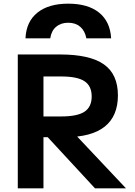

<svg xmlns="http://www.w3.org/2000/svg" viewBox="-20 -1027 737 1047"><path d="M352 -1007Q460 -1007 520.5 -958Q581 -909 586 -818H451Q443 -859 417.5 -881Q392 -903 352 -903Q312 -903 286 -881Q260 -859 254 -818H119Q123 -909 184 -958Q245 -1007 352 -1007ZM77 0V-730H307Q470 -730 546.5 -676Q623 -622 623 -507Q623 -394 551 -336.5Q479 -279 335 -279H147V-392H314Q402 -392 441 -418Q480 -444 480 -501Q480 -558 441 -584Q402 -610 314 -610H217V0ZM498 0 191 -332H354L667 0Z"/></svg>

Font: M PLUS 1
Style: Bold
Weight: 700
Designer: Coji Morishita
Foundry: UNDERFOREST DESIGN
Version: Version 1.001